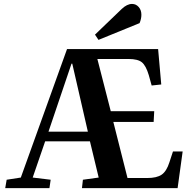

<svg xmlns="http://www.w3.org/2000/svg" viewBox="-20 -966 995 986"><path d="M467.8 -788.1 605 -919.9Q632.3 -945.8 658.2 -945.8Q678.2 -945.8 692.1 -930.2Q706.1 -914.6 706.1 -890.1Q706.1 -869.6 696.8 -847.2L485.8 -761.2ZM233.9 0H6.8L14.2 -43L86.9 -54.2L324.2 -713.9H792L808.1 -532.2L758.8 -526.9L744.1 -580.1Q729.5 -628.9 708.7 -646Q688 -663.1 640.1 -663.1H480L548.8 -395H772L769 -339.8H562L634.8 -51.8H735.8Q785.2 -51.8 810.3 -69.1Q835.4 -86.4 850.1 -132.8L868.2 -188H918L892.1 0H400.9L405.8 -43L486.8 -54.2L441.9 -240.2H211.9L147.9 -54.2L240.2 -43ZM347.2 -639.2 229 -290H431.2L351.1 -639.2Z"/></svg>

Font: Literata SemiBold
Style: Italic
Weight: 650
Italic angle: -2.39999°
Designer: Latin by Veronika Burian and Jose Scaglione. Greek by Irene Vlachou. Cyrillic by Vera Evstafieva
Foundry: TypeTogether
Version: Version 3.021